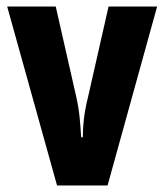

<svg xmlns="http://www.w3.org/2000/svg" viewBox="-20 -662 505 589"><path d="M155 -93 2 -642H151L213 -369Q221 -334 224 -304.5Q227 -275 229 -241H234Q234 -268 237.5 -298Q241 -328 250 -364L313 -642H462L310 -93Z"/></svg>

Font: Noto Sans Kannada UI ExtraCondensed ExtraBold
Style: Regular
Weight: 800
Width: 2
Designer: Jelle Bosma - Monotype Design Team
Foundry: Monotype Imaging Inc.
Version: Version 2.005; ttfautohint (v1.8.4.7-5d5b)